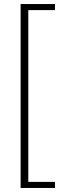

<svg xmlns="http://www.w3.org/2000/svg" viewBox="-20 -770 330 950"><path d="M82 -750H252V-720H120V130H252V160H82Z"/></svg>

Font: Thasadith
Style: Regular
Weight: 400
Designer: Cadson Demak Co.,Ltd.
Foundry: Cadson Demak Co.,Ltd.
Version: Version 1.000; ttfautohint (v1.6)